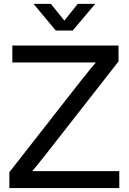

<svg xmlns="http://www.w3.org/2000/svg" viewBox="-20 -960 657 980"><path d="M27.8 0V-81.1L398.4 -554.7Q422.4 -584.5 447.3 -615Q472.2 -645.5 498 -675.3L510.3 -641.1Q468.3 -641.1 426.8 -641.1Q385.3 -641.1 343.3 -641.1H43V-727.5H585V-646.5L222.2 -182.6Q196.8 -149.9 170.2 -117.4Q143.6 -85 115.7 -52.2L103.5 -86.4Q144.5 -86.4 185.3 -86.4Q226.1 -86.4 267.1 -86.4H588.9V0ZM239.3 -940.4 308.6 -855 377 -940.4H465.8V-939.9L351.1 -804.2H264.6L151.4 -939.9V-940.4Z"/></svg>

Font: Inter Cardless Display
Style: Regular
Weight: 400
Designer: Rasmus Andersson
Foundry: rsms
Version: Version 4.001;git-9221beed3